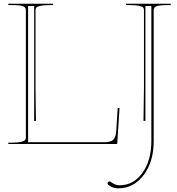

<svg xmlns="http://www.w3.org/2000/svg" viewBox="-20 -780 960 1040"><path d="M662.6 -759.8H904.8V-752.4H887.7Q841.8 -752.4 827.1 -746.1Q812.5 -739.7 812.5 -726.6V-15.1Q812.5 95.7 758.3 168Q704.1 240.2 620.6 240.2Q590.3 240.2 566.9 221.7Q562.5 218.8 562.5 213.4Q562.5 209.5 565.9 206.1Q569.3 202.6 573.2 202.6Q576.7 202.6 580.1 205.1Q603.5 223.6 627.9 223.6Q703.1 223.6 751.5 156.2Q799.8 88.9 799.8 -15.1V-747.6H767.6V-125H757.3Q759.8 -260.3 759.8 -300.3V-725.1Q759.8 -733.9 755.9 -739Q752 -744.1 734.6 -748.3Q717.3 -752.4 685.1 -752.4H662.6ZM24.9 -759.8H267.6V-752.4H247.6Q215.3 -752.4 198 -748.3Q180.7 -744.1 176.5 -739Q172.4 -733.9 172.4 -725.1V-300.3L174.8 -125H165V-747.6H132.3V-9.8H545.9Q579.6 -9.8 593.3 -22.9Q606.9 -36.1 609.4 -68.4L617.7 -195.3L627.4 -194.3L615.2 -4.4Q615.2 0 609.9 0H24.9V-7.3H44.9Q77.1 -7.3 94.5 -11.7Q111.8 -16.1 116 -21.5Q120.1 -26.9 120.1 -35.2V-726.6Q120.1 -739.7 105.5 -746.1Q90.8 -752.4 44.9 -752.4H24.9Z"/></svg>

Font: ZnikomitNo25
Style: Regular
Weight: 100
Designer: gluk
Foundry: gluk
Version: Version 0.56